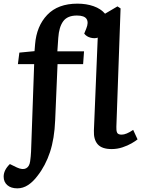

<svg xmlns="http://www.w3.org/2000/svg" viewBox="-56 -802 791 1051"><path d="M39 229Q4 229 -16 211.5Q-36 194 -36 165Q-36 129 -2 96L37 115Q68 129 86.5 119.5Q105 110 109 81Q113 52 114 28Q115 4 116 -27L131 -451H42L50 -514L133 -522L136 -559Q144 -659 202.5 -720.5Q261 -782 368 -782Q417 -782 456.5 -768Q496 -754 519 -727L587 -767L604 -756L581 -108Q580 -87 585 -76Q590 -65 610 -65Q635 -65 673 -91L697 -39Q686 -30 664.5 -17.5Q643 -5 614.5 4.5Q586 14 555 14Q502 14 479 -12Q456 -38 458 -87L479 -596Q463 -590 440.5 -595.5Q418 -601 405 -618L416 -645Q430 -679 418 -698Q406 -717 365 -717Q313 -717 290 -685.5Q267 -654 263 -595L258 -521H404L399 -451H259L246 -144Q242 -43 217.5 31Q193 105 149 161Q125 193 97.5 211Q70 229 39 229Z"/></svg>

Font: Literata 7pt SemiBold
Style: Italic
Weight: 600
Italic angle: -2°
Designer: Latin by Veronika Burian and Jose Scaglione. Greek by Irene Vlachou. Cyrillic by Vera Evstafieva
Foundry: TypeTogether
Version: Version 3.002